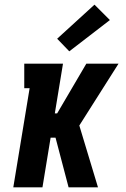

<svg xmlns="http://www.w3.org/2000/svg" viewBox="-20 -803 540 823"><path d="M37 0 107 -425H84V-530H250L215 -317H225L350 -530H488L320 -265L400 0H274L218 -213H197L162 0ZM277 -583 225 -637 385 -783 451 -717Z"/></svg>

Font: Iosevka Slab Extrabold
Style: Italic
Weight: 800
Italic angle: -9°
Monospace: yes
Designer: Belleve Invis
Foundry: Belleve Invis
Version: Version 11.1.0; ttfautohint (v1.8.3)